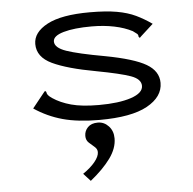

<svg xmlns="http://www.w3.org/2000/svg" viewBox="-53 -521 855 849"><g transform="rotate(-5 375.0 -96.5)"><path d="M378 10Q282 10 215 -8.5Q148 -27 90 -66L142 -131L149 -139L154 -134Q155 -126 159.5 -120Q164 -114 177 -105Q211 -82 258.5 -69Q306 -56 381 -56Q470 -56 524 -74Q578 -92 578 -124Q578 -154 533.5 -170Q489 -186 382 -206Q255 -229 189.5 -260Q124 -291 124 -349Q124 -401 187 -434.5Q250 -468 376 -468Q448 -468 496 -459.5Q544 -451 579.5 -434Q615 -417 649 -393L594 -343L587 -336L582 -341Q582 -350 577 -354.5Q572 -359 559 -368Q525 -386 479 -395.5Q433 -405 379 -405Q301 -405 254 -391.5Q207 -378 207 -353Q207 -325 258 -307.5Q309 -290 426 -269Q554 -245 607.5 -213.5Q661 -182 661 -130Q661 -68 590.5 -29Q520 10 378 10ZM316 275 285 241Q319 218 338.5 194Q358 170 358 151Q358 137 346 127Q334 117 321.5 105.5Q309 94 309 75Q309 53 324.5 37Q340 21 369 21Q397 21 417 42.5Q437 64 437 97Q437 141 405 185Q373 229 316 275Z"/></g></svg>

Font: Inconsolata ExtraExpanded
Style: Regular
Weight: 400
Width: 8
Monospace: yes
Designer: Raph Levien, Cyreal, Brenton Simpson
Foundry: Raph Levien, Cyreal, Google
Version: Version 3.000; ttfautohint (v1.8.2.53-6de2)